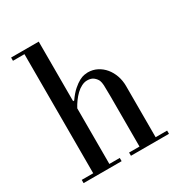

<svg xmlns="http://www.w3.org/2000/svg" viewBox="-167 -813 865 927"><g transform="rotate(-30 266.0 -350.0)"><path d="M94 -18V-682H30V-700H184V-368H190Q211 -398 230.5 -415Q250 -432 266 -440.5Q282 -449 294.5 -451Q307 -453 314 -453Q342 -453 365.5 -441Q389 -429 406 -408.5Q423 -388 432.5 -361Q442 -334 442 -303V-18H506V0H294V-18H352V-301Q352 -342 351 -359.5Q350 -377 346 -387Q341 -399 328 -410Q315 -421 292 -421Q277 -421 261 -413Q245 -405 231 -391.5Q217 -378 205 -361.5Q193 -345 184 -328V-18H242V0H30V-18Z"/></g></svg>

Font: EIisabethische
Style: Book
Weight: 400
Designer: Salychow
Version: Version 1.3